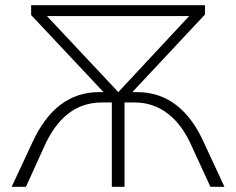

<svg xmlns="http://www.w3.org/2000/svg" viewBox="-20 -720 910 740"><path d="M845 0H791L721 -152Q684 -238 627.5 -281.5Q571 -325 500 -325H460V0H411V-325H372Q225 -325 149 -152L80 0H25L103 -167Q192 -365 362 -365H379L100 -662V-700H770V-664L490 -365H509Q593 -365 658 -316Q723 -267 767 -168ZM436 -365 709 -658H161Z"/></svg>

Font: Hilab Light
Style: Regular
Weight: 300
Designer: Cristianderson Lima
Foundry: Cristianderson
Version: Version 1.0